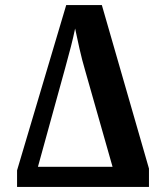

<svg xmlns="http://www.w3.org/2000/svg" viewBox="-20 -734 653 754"><path d="M47 0H565V-72L380 -714H240L47 -65ZM129 -79 236 -467Q249 -514 258.5 -551Q268 -588 275 -622Q282 -588 292 -543.5Q302 -499 315 -455L422 -79Z"/></svg>

Font: Noto Serif ExtraCondensed Extra
Style: Regular
Weight: 800
Width: 3
Designer: Monotype Design Team
Foundry: Monotype Imaging Inc.
Version: Version 1.002